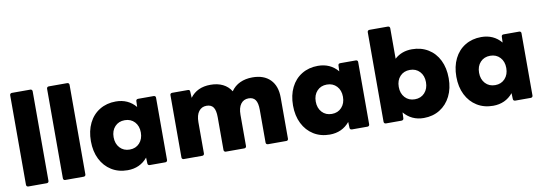

<svg xmlns="http://www.w3.org/2000/svg" viewBox="-61 -1209 4753 1681"><g transform="rotate(-10 2315.5 -368.5)"><path d="M64 24V-772Q64 -780 69 -785Q74 -790 82 -790H246Q254 -790 259 -785Q264 -780 264 -772V24Q264 32 259 37Q254 42 246 42H82Q74 42 69 37Q64 32 64 24Z M392 24V-772Q392 -780 397 -785Q402 -790 410 -790H574Q582 -790 587 -785Q592 -780 592 -772V24Q592 32 587 37Q582 42 574 42H410Q402 42 397 37Q392 32 392 24Z M690 -253Q690 -344 724 -413Q758 -482 820.5 -520Q883 -558 964 -558Q1074 -558 1141 -478L1143 -530Q1143 -538 1148 -542.5Q1153 -547 1161 -547H1300Q1308 -547 1313 -542.5Q1318 -538 1318 -530V24Q1318 32 1313 37Q1308 42 1300 42H1161Q1153 42 1148 37Q1143 32 1143 24L1141 -28Q1074 53 964 53Q883 53 821 14.5Q759 -24 724.5 -93Q690 -162 690 -253ZM1013 -122Q1067 -122 1100.5 -158.5Q1134 -195 1134 -253Q1134 -311 1100.5 -347Q1067 -383 1013 -383Q959 -383 925.5 -347Q892 -311 892 -253Q892 -195 925.5 -158.5Q959 -122 1013 -122Z M1446 24V-530Q1446 -538 1451 -542.5Q1456 -547 1464 -547H1604Q1622 -547 1622 -530L1625 -474Q1687 -558 1806 -558Q1869 -558 1915.5 -535Q1962 -512 1989 -468Q2020 -513 2068.5 -535.5Q2117 -558 2179 -558Q2281 -558 2337 -501Q2393 -444 2393 -342V24Q2393 32 2388.5 37Q2384 42 2377 42H2212Q2204 42 2199 37Q2194 32 2194 24V-267Q2194 -328 2174.5 -355.5Q2155 -383 2114 -383Q2070 -383 2045 -349.5Q2020 -316 2020 -253V24Q2020 32 2015 37Q2010 42 2002 42H1838Q1830 42 1825 37Q1820 32 1820 24V-267Q1820 -328 1801 -355.5Q1782 -383 1740 -383Q1697 -383 1671.5 -349.5Q1646 -316 1646 -253V24Q1646 32 1641 37Q1636 42 1628 42H1464Q1456 42 1451 37Q1446 32 1446 24Z M2487 -253Q2487 -344 2521 -413Q2555 -482 2617.5 -520Q2680 -558 2761 -558Q2871 -558 2938 -478L2940 -530Q2940 -538 2945 -542.5Q2950 -547 2958 -547H3097Q3105 -547 3110 -542.5Q3115 -538 3115 -530V24Q3115 32 3110 37Q3105 42 3097 42H2958Q2950 42 2945 37Q2940 32 2940 24L2938 -28Q2871 53 2761 53Q2680 53 2618 14.5Q2556 -24 2521.5 -93Q2487 -162 2487 -253ZM2810 -122Q2864 -122 2897.5 -158.5Q2931 -195 2931 -253Q2931 -311 2897.5 -347Q2864 -383 2810 -383Q2756 -383 2722.5 -347Q2689 -311 2689 -253Q2689 -195 2722.5 -158.5Q2756 -122 2810 -122Z M3421 -28 3419 24Q3419 32 3413.5 37Q3408 42 3400 42H3261Q3253 42 3248 37Q3243 32 3243 24V-772Q3243 -780 3248 -785Q3253 -790 3261 -790H3425Q3433 -790 3438 -785Q3443 -780 3443 -772V-501Q3505 -558 3597 -558Q3678 -558 3740.5 -520Q3803 -482 3837 -413Q3871 -344 3871 -253Q3871 -162 3836.5 -93Q3802 -24 3740 14.5Q3678 53 3597 53Q3542 53 3497.5 32Q3453 11 3421 -28ZM3548 -122Q3602 -122 3635.5 -158.5Q3669 -195 3669 -253Q3669 -311 3635.5 -347Q3602 -383 3548 -383Q3494 -383 3460.5 -347Q3427 -311 3427 -253Q3427 -195 3460.5 -158.5Q3494 -122 3548 -122Z M3939 -253Q3939 -344 3973 -413Q4007 -482 4069.5 -520Q4132 -558 4213 -558Q4323 -558 4390 -478L4392 -530Q4392 -538 4397 -542.5Q4402 -547 4410 -547H4549Q4557 -547 4562 -542.5Q4567 -538 4567 -530V24Q4567 32 4562 37Q4557 42 4549 42H4410Q4402 42 4397 37Q4392 32 4392 24L4390 -28Q4323 53 4213 53Q4132 53 4070 14.5Q4008 -24 3973.5 -93Q3939 -162 3939 -253ZM4262 -122Q4316 -122 4349.5 -158.5Q4383 -195 4383 -253Q4383 -311 4349.5 -347Q4316 -383 4262 -383Q4208 -383 4174.5 -347Q4141 -311 4141 -253Q4141 -195 4174.5 -158.5Q4208 -122 4262 -122Z"/></g></svg>

Font: LINE Seed JP_TTF ExtraBold
Style: Regular
Weight: 800
Designer: LY Corporation & Fontrix & Fontworks
Version: Version 1.015